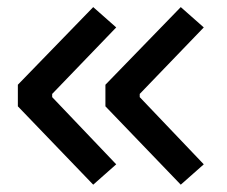

<svg xmlns="http://www.w3.org/2000/svg" viewBox="-20 -522 626 530"><path d="M237.3 -12.2 29.3 -228.5V-288.1L237.3 -502.4L300.8 -446.3L124 -262.7V-253.9L300.8 -68.4ZM479 -12.2 271 -228.5V-288.1L479 -502.4L542.5 -446.3L365.7 -262.7V-253.9L542.5 -68.4Z"/></svg>

Font: Cascadia Code
Style: Regular
Weight: 400
Monospace: yes
Designer: Aaron Bell
Foundry: Saja Typeworks
Version: Version 2106.017